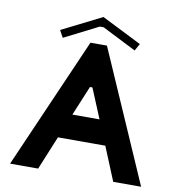

<svg xmlns="http://www.w3.org/2000/svg" viewBox="-91 -928 942 1010"><g transform="rotate(10 380.0 -422.5)"><path d="M581 0 507 -180H254L180 0H30L336 -700H424L730 0ZM308 -311H453L387 -470H374ZM188 -700 167 -738 380 -845 593 -738 572 -700 390 -792H370Z"/></g></svg>

Font: Vina Sans
Style: Regular
Weight: 400
Designer: Andree Nguyen
Foundry: Nguyen Type Foundry
Version: Version 1.002; ttfautohint (v1.8.4.7-5d5b);gftools[0.9.28]